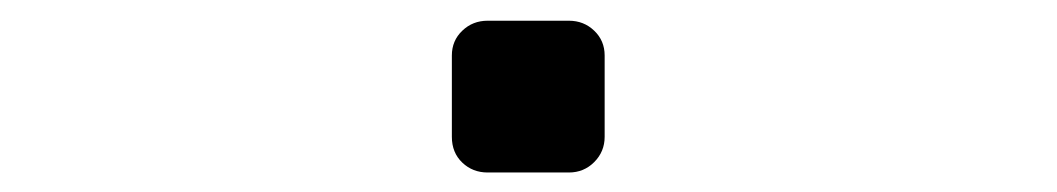

<svg xmlns="http://www.w3.org/2000/svg" viewBox="-20 -455 1040 189"><path d="M460 -285.2Q445.3 -285.2 435.1 -294.9Q424.8 -304.7 424.8 -320.3V-400.4Q424.8 -415 435.1 -424.8Q445.3 -434.6 460 -434.6H540Q554.7 -434.6 564.9 -424.8Q575.2 -415 575.2 -400.4V-320.3Q575.2 -305.7 564.9 -295.4Q554.7 -285.2 540 -285.2Z"/></svg>

Font: Rounded-L Mgen+ 1m medium
Style: Regular
Weight: 500
Designer: [Source Han Sans]
Ryoko NISHIZUKA  (kana & ideographs); Paul D. Hunt (Latin, Greek & Cyrillic); Wenlong ZHANG  (bopomofo
Version: Version 1.059.20150602